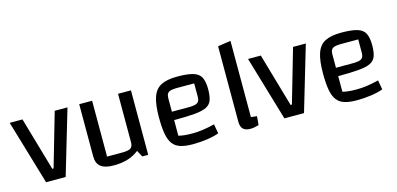

<svg xmlns="http://www.w3.org/2000/svg" viewBox="-63 -1047 2976 1438"><g transform="rotate(-15 1424.5 -327.5)"><path d="M6 -500H105L225 -85H235L355 -500H454L306 0H154Z M946 -500V0H900L873 -50Q833 -19 785.5 -4.5Q738 10 677 10Q609 10 577 -15.5Q545 -41 545 -95V-500H645V-67H761Q811 -67 828.5 -79.5Q846 -92 846 -125V-500Z M1290 10Q1233 10 1195 -2Q1157 -14 1135.5 -43Q1114 -72 1105 -122.5Q1096 -173 1096 -250Q1096 -349 1115.5 -406Q1135 -463 1181 -486.5Q1227 -510 1307 -510Q1386 -510 1429.5 -497Q1473 -484 1490 -451.5Q1507 -419 1507 -360Q1507 -308 1496 -276Q1485 -244 1454 -228Q1423 -212 1362 -206.5Q1301 -201 1201 -201H1171V-266H1333Q1382 -266 1399.5 -278.5Q1417 -291 1417 -324V-428H1284Q1236 -428 1218.5 -416Q1201 -404 1201 -370V-80Q1241 -69 1308 -69Q1348 -69 1387.5 -74.5Q1427 -80 1481 -93L1494 -20Q1457 -6 1402.5 2Q1348 10 1290 10Z M1762 -74Q1771 -73 1783.5 -71.5Q1796 -70 1808 -69L1802 -1Q1781 5 1766 7.5Q1751 10 1736 10Q1698 10 1680 -8.5Q1662 -27 1662 -65V-650L1762 -665Z M1854 -500H1953L2073 -85H2083L2203 -500H2302L2154 0H2002Z M2562 10Q2505 10 2467 -2Q2429 -14 2407.5 -43Q2386 -72 2377 -122.5Q2368 -173 2368 -250Q2368 -349 2387.5 -406Q2407 -463 2453 -486.5Q2499 -510 2579 -510Q2658 -510 2701.5 -497Q2745 -484 2762 -451.5Q2779 -419 2779 -360Q2779 -308 2768 -276Q2757 -244 2726 -228Q2695 -212 2634 -206.5Q2573 -201 2473 -201H2443V-266H2605Q2654 -266 2671.5 -278.5Q2689 -291 2689 -324V-428H2556Q2508 -428 2490.5 -416Q2473 -404 2473 -370V-80Q2513 -69 2580 -69Q2620 -69 2659.5 -74.5Q2699 -80 2753 -93L2766 -20Q2729 -6 2674.5 2Q2620 10 2562 10Z"/></g></svg>

Font: Changa ExtraLight
Style: Regular
Weight: 400
Version: Version 3.002; ttfautohint (v1.8.2)